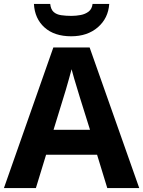

<svg xmlns="http://www.w3.org/2000/svg" viewBox="-20 -959 730 979"><path d="M527 0 475 -170H215L163 0H0L252 -717H437L690 0ZM387 -463Q382 -480 374 -506Q366 -532 358 -559Q350 -586 345 -606Q340 -586 331.5 -556.5Q323 -527 315.5 -500.5Q308 -474 304 -463L253 -297H439ZM537 -939Q532 -866 479 -820Q426 -774 343 -774Q257 -774 207 -819Q157 -864 153 -939H236Q239 -911 253.5 -898Q268 -885 292 -881.5Q316 -878 344 -878Q368 -878 391.5 -882.5Q415 -887 432 -900Q449 -913 452 -939Z"/></svg>

Font: Noto Sans Kannada
Style: Bold
Weight: 700
Designer: Jelle Bosma - Monotype Design Team
Foundry: Monotype Imaging Inc.
Version: Version 2.005; ttfautohint (v1.8.4.7-5d5b)